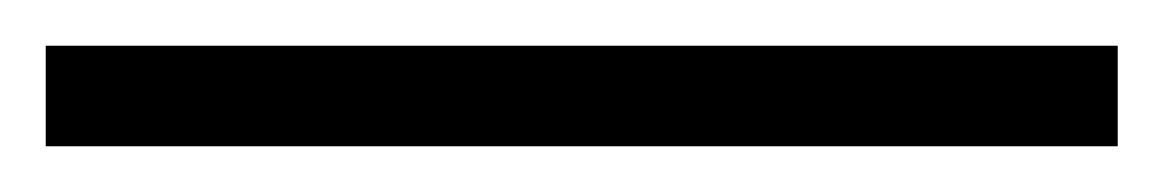

<svg xmlns="http://www.w3.org/2000/svg" viewBox="-25 -824 509 84"><path d="M-5 -760V-804H464V-760Z"/></svg>

Font: Noto Serif Kannada Light
Style: Regular
Weight: 300
Version: Version 2.003